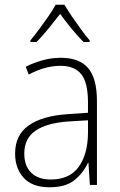

<svg xmlns="http://www.w3.org/2000/svg" viewBox="-20 -850 508 814"><path d="M238 -605Q316 -605 353.5 -561.5Q391 -518 391 -421V-66H361L355 -160H353Q334 -118 296.5 -87Q259 -56 190 -56Q117 -56 80.5 -96Q44 -136 44 -199Q44 -278 102 -318.5Q160 -359 267 -366L353 -372V-415Q353 -500 324.5 -535.5Q296 -571 236 -571Q204 -571 171 -562Q138 -553 102 -534L89 -567Q123 -584 160.5 -594.5Q198 -605 238 -605ZM270 -335Q180 -329 131.5 -296.5Q83 -264 83 -199Q83 -146 112.5 -117.5Q142 -89 195 -89Q275 -89 313.5 -142.5Q352 -196 353 -285V-340ZM253 -830Q266 -808 285.5 -779.5Q305 -751 325 -723.5Q345 -696 360 -679V-672H334Q309 -697 282.5 -729.5Q256 -762 235 -791Q213 -763 186.5 -730Q160 -697 135 -672H109V-679Q125 -698 145.5 -725.5Q166 -753 185 -780.5Q204 -808 216 -830Z"/></svg>

Font: Noto Sans Malayalam UI SemiCondensed ExtraLight
Style: Regular
Weight: 200
Width: 4
Designer: Jelle Bosma - Monotype Design Team
Foundry: Monotype Imaging Inc.
Version: Version 2.104; ttfautohint (v1.8.4.7-5d5b)